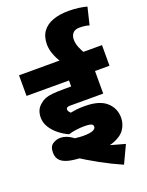

<svg xmlns="http://www.w3.org/2000/svg" viewBox="-185 -986 924 1207"><g transform="rotate(-20 277.5 -382.0)"><path d="M273 -181Q251 -181 222.5 -177.5Q194 -174 169 -166Q136 -181 106 -204.5Q76 -228 56.5 -259Q37 -290 37 -325Q37 -350 45.5 -371Q54 -392 75 -409Q91 -423 110 -430.5Q129 -438 159 -441Q189 -444 238 -444H284V-484H0V-622H555V-484H458V-333H238Q228 -333 222.5 -331.5Q217 -330 214 -327Q212 -325 211 -322.5Q210 -320 210 -317Q210 -309 214 -303Q218 -297 225 -290Q247 -294 267 -296.5Q287 -299 321 -299Q419 -299 465.5 -257.5Q512 -216 512 -153Q512 -112 489 -77Q466 -42 412 -22Q358 -2 265 -6Q261 -6 255.5 -3Q250 0 227 0Q165 0 121.5 -8Q78 -16 56 -36Q34 -56 34 -92Q34 -133 58 -148.5Q82 -164 108 -164Q147 -164 186.5 -136Q226 -108 261 -59Q286 -48 324.5 -34.5Q363 -21 406 -8.5Q449 4 484 13L428 132Q357 101 284.5 61Q212 21 152 -18L124 -150Q162 -134 195.5 -130Q229 -126 248 -126Q297 -126 315.5 -135Q334 -144 334 -157Q334 -166 329 -171Q324 -176 311 -178.5Q298 -181 273 -181ZM276 -615Q257 -642 244 -677Q231 -712 231 -743Q231 -797 256 -830.5Q281 -864 325.5 -880Q370 -896 430 -896Q467 -896 498.5 -891.5Q530 -887 552 -881L524 -765Q509 -770 493 -772Q477 -774 460 -774Q429 -774 414.5 -757.5Q400 -741 400 -714Q400 -688 412 -659.5Q424 -631 435 -615Z"/></g></svg>

Font: Noto Sans Devanagari Black
Style: Regular
Weight: 900
Version: Version 2.003